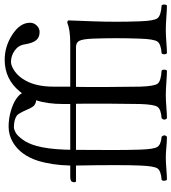

<svg xmlns="http://www.w3.org/2000/svg" viewBox="24 -762 743 832"><g transform="rotate(-90 396.0 -346.5)"><path d="M719.2 -111.8Q721.2 -50.8 732.7 -35.9Q744.1 -21 788.1 -18.1Q792 -14.2 792 -7.1Q792 0 788.1 4.9Q770 4.9 737.5 2.4Q705.1 0 682.1 0Q660.2 0 628.7 2.4Q597.2 4.9 580.1 4.9Q576.2 0 576.2 -7.1Q576.2 -14.2 580.1 -18.1Q620.1 -21 631.1 -35.9Q642.1 -50.8 644 -111.8Q647.9 -214.8 644 -317.9Q642.1 -358.9 635 -374Q627.9 -389.2 606.9 -389.2H435.1Q434.1 -354 434.6 -250.5Q435.1 -147 436 -111.8Q438 -49.8 449 -35.4Q460 -21 505.9 -18.1Q509.8 -14.2 509.8 -7.1Q509.8 0 505.9 4.9Q487.8 4.9 454.8 2.4Q421.9 0 398.9 0Q377.9 0 347.4 2.4Q316.9 4.9 298.8 4.9Q287.6 -6.3 298.8 -18.1Q337.9 -21 348.4 -35.9Q358.9 -50.8 360.8 -111.8Q361.8 -147 362.3 -250.5Q362.8 -354 361.8 -389.2H162.1Q160.2 -194.3 163.1 -111.8Q165 -51.8 175 -36.4Q185.1 -21 219.2 -18.1Q230.5 -5.9 219.2 4.9Q199.2 4.9 173.1 2.4Q147 0 128.9 0Q108.9 0 79.3 2.4Q49.8 4.9 32.2 4.9Q28.3 0 28.1 -7.1Q27.8 -14.2 32.2 -18.1Q71.3 -21 81.5 -35.9Q91.8 -50.8 94.2 -111.8Q97.7 -191.9 94.2 -389.2H26.9Q22 -389.2 22 -395V-397.9Q22 -414.1 43.9 -414.1H94.2Q95.7 -492.2 115.2 -555.2Q138.7 -628.4 193.8 -662.1Q226.1 -681.2 262.2 -681.2Q297.9 -681.2 330.1 -671.6Q362.3 -662.1 381.6 -649.2Q400.9 -636.2 407.7 -623.5Q411.1 -628.4 415 -632.8Q468.3 -697.8 551.8 -698.2Q609.9 -698.2 660.2 -666Q713.4 -631.8 712.9 -587.9Q712.9 -571.8 700.9 -559.3Q689 -546.9 672.9 -546.9Q649.9 -546.9 637.5 -561.5Q625 -576.2 619.1 -611.8Q615.2 -638.7 592.5 -654.8Q569.8 -670.9 543 -670.9Q525.9 -670.9 502.4 -654.5Q479 -638.2 461.9 -606.9Q436 -560.1 436 -485.8V-414.1H624Q682.1 -414.1 712.9 -426.8Q722.7 -426.8 723.1 -420.9Q721.2 -356.9 719.2 -317.9Q715.3 -214.8 719.2 -111.8ZM162.6 -414.1H360.8V-443.8Q360.8 -513.2 377 -562Q370.1 -562 364.3 -564.7Q358.4 -567.4 354.7 -570.3Q351.1 -573.2 346.9 -580.1Q342.8 -586.9 341.3 -590.1Q339.8 -593.3 335.9 -602.1Q319.8 -639.2 310.1 -646Q292 -658.2 259.8 -658.2Q251 -658.2 237.5 -651.1Q224.1 -644 206.5 -620.1Q189 -596.2 179.2 -560.1Q166 -513.2 163.1 -438Q163.1 -429.7 162.6 -414.1Z"/></g></svg>

Font: Linux Libertine Display
Style: Regular
Weight: 400
Designer: Philipp H. Poll
Foundry: Philipp H. Poll
Version: Version 5.0.9